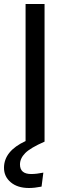

<svg xmlns="http://www.w3.org/2000/svg" viewBox="-28 -709 343 961"><path d="M72 114Q72 162 128 162Q155 162 189 155L180 225Q145 232 117 232Q60 232 26 203.5Q-8 175 -8 131Q-8 47 100 -3V-689H195V0Q124 31 98 57.5Q72 84 72 114Z"/></svg>

Font: Statis Sans
Style: Regular
Weight: 400
Designer: bBox Type GmbH
Foundry: bBox Type GmbH
Version: Version 1.000